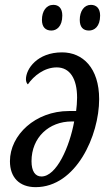

<svg xmlns="http://www.w3.org/2000/svg" viewBox="-20 -762 449 792"><path d="M347 -636C369 -636 393 -652 393 -698C393 -728 377 -742 355 -742C327 -742 309 -716 309 -680C309 -650 323 -636 347 -636ZM192 -636C213 -636 237 -652 237 -698C237 -728 222 -742 200 -742C171 -742 153 -716 153 -680C153 -650 168 -636 192 -636ZM127 10C294 10 389 -203 389 -353C389 -482 321 -546 236 -546C134 -546 87 -478 87 -435C87 -425 91 -417 95 -414C119 -449 163 -484 214 -484C268 -484 298 -438 298 -359C298 -342 296 -318 294 -304H264C126 -304 21 -205 21 -97C21 -30 60 10 127 10ZM151 -34C125 -34 110 -56 110 -97C110 -195 182 -261 276 -261H286C267 -156 213 -34 151 -34Z"/></svg>

Font: Noto Serif ExtraCondensed
Style: Italic
Weight: 400
Width: 2
Italic angle: -12°
Designer: Monotype Design Team
Foundry: Monotype Imaging Inc.
Version: Version 2.014